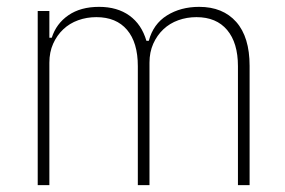

<svg xmlns="http://www.w3.org/2000/svg" viewBox="-20 -540 830 560"><path d="M90 0V-508H124V-430H131Q144 -471 179.5 -495.5Q215 -520 269 -520Q322 -520 357.5 -494.5Q393 -469 407 -421H414Q427 -470 467 -495Q507 -520 561 -520Q630 -520 669 -476Q708 -432 708 -348V0H674V-347Q674 -415 642.5 -452.5Q611 -490 553 -490Q525 -490 500 -481Q475 -472 456.5 -454.5Q438 -437 427 -412.5Q416 -388 416 -357V0H382V-347Q382 -416 350.5 -453Q319 -490 261 -490Q233 -490 208 -481Q183 -472 164.5 -454.5Q146 -437 135 -412.5Q124 -388 124 -357V0Z"/></svg>

Font: IBM Plex Sans Cond ExtLt
Style: Regular
Weight: 200
Width: 3
Designer: Mike Abbink, Paul van der Laan, Pieter van Rosmalen
Foundry: Bold Monday
Version: Version 1.3